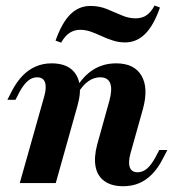

<svg xmlns="http://www.w3.org/2000/svg" viewBox="-20 -656 626 688"><path d="M421 11.3Q379.8 11.3 354.4 -6.9Q329 -25 322.6 -58.5Q316.1 -91.9 328.2 -137.9L371.8 -294.4Q383.1 -335.5 375 -357.3Q366.9 -379 338.7 -379Q316.1 -379 296 -364.5Q275.8 -350 259.7 -322.6L250.8 -337.1Q277.4 -383.1 313.7 -406Q350 -429 396 -429Q461.3 -429 487.1 -384.7Q512.9 -340.3 491.9 -264.5L447.6 -106.5Q438.7 -74.2 445.2 -56.5Q451.6 -38.7 473.4 -38.7Q491.1 -38.7 506.5 -51.6Q521.8 -64.5 536.3 -91.1L550.8 -118.5H579.8L562.1 -84.7Q546 -53.2 525 -31.9Q504 -10.5 478.6 0.4Q453.2 11.3 421 11.3ZM50.8 0 138.7 -311.3Q147.6 -343.5 141.1 -361.3Q134.7 -379 112.9 -379Q95.2 -379 79.8 -366.1Q64.5 -353.2 50 -326.6L35.5 -298.4H6.5L24.2 -333.1Q41.1 -364.5 61.7 -385.5Q82.3 -406.5 108.1 -417.7Q133.9 -429 164.5 -429Q207.3 -429 232.3 -410.5Q257.3 -391.9 264.1 -358.5Q271 -325 258.1 -279L179.8 0ZM199.2 -503.2 179 -510.5Q202.4 -575.8 232.7 -605.2Q262.9 -634.7 304 -634.7Q335.5 -634.7 362.5 -623.8Q389.5 -612.9 414.9 -601.6Q440.3 -590.3 466.1 -590.3Q488.7 -590.3 504.8 -601.2Q521 -612.1 533.9 -636.3L553.2 -629Q530.6 -564.5 500 -534.3Q469.4 -504 428.2 -504Q405.6 -504 384.3 -510.9Q362.9 -517.7 343.1 -527Q323.4 -536.3 304.8 -542.7Q286.3 -549.2 266.9 -549.2Q246 -549.2 229 -537.9Q212.1 -526.6 199.2 -503.2Z"/></svg>

Font: Playfair 5pt SemiExpanded Light ExtraBold
Style: Italic
Weight: 800
Italic angle: -15.6°
Version: Version 2.001;gftools[0.9.30]